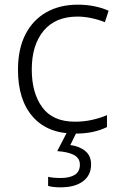

<svg xmlns="http://www.w3.org/2000/svg" viewBox="-20 -562 516 822"><path d="M301 10Q184 10 120.5 -62Q57 -134 57 -263Q57 -353 89 -415Q121 -477 178.5 -509.5Q236 -542 313 -542Q351 -542 385 -535Q419 -528 445 -516L429 -467Q402 -478 371 -484.5Q340 -491 312 -491Q217 -491 166.5 -430Q116 -369 116 -264Q116 -164 161 -102.5Q206 -41 301 -41Q340 -41 375 -49Q410 -57 438 -69V-18Q412 -5 378.5 2.5Q345 10 301 10ZM370 142Q370 188 335.5 214Q301 240 240 240Q206 240 186 234V195Q206 200 241 200Q278 200 300 186.5Q322 173 322 143Q322 115 296.5 101.5Q271 88 225 85L269 0H310L281 59Q320 64 345 84.5Q370 105 370 142Z"/></svg>

Font: Noto Sans Tamil Light
Style: Regular
Weight: 300
Designer: Jelle Bosma - Monotype Design Team
Foundry: Monotype Imaging Inc.
Version: Version 2.004; ttfautohint (v1.8.4.7-5d5b)